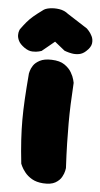

<svg xmlns="http://www.w3.org/2000/svg" viewBox="-68 -741 404 774"><g transform="rotate(5 134.0 -354.5)"><path d="M136 -1Q109 -3 91 -13.5Q73 -24 62 -38Q51 -52 46.5 -62Q42 -72 42 -72Q36 -126 33.5 -168Q31 -210 31 -248.5Q31 -287 33.5 -332Q36 -377 41 -437Q41 -437 43.5 -447Q46 -457 54 -469.5Q62 -482 80 -491.5Q98 -501 128 -500Q161 -499 180 -486Q199 -473 208.5 -456.5Q218 -440 221 -427.5Q224 -415 224 -415Q221 -367 219.5 -328Q218 -289 218 -251Q218 -213 219 -169.5Q220 -126 223 -70Q223 -70 221 -59Q219 -48 211 -33.5Q203 -19 185.5 -9Q168 1 136 -1ZM14 -539Q-4 -552 -10 -564.5Q-16 -577 -16 -587.5Q-16 -598 -13.5 -604.5Q-11 -611 -11 -611Q2 -629 13 -642Q24 -655 38 -667Q52 -679 74 -695Q83 -703 101.5 -706Q120 -709 140.5 -706Q161 -703 177 -690L258 -638Q258 -638 265.5 -630Q273 -622 279.5 -609Q286 -596 284 -580Q282 -564 263 -547Q250 -535 235 -532.5Q220 -530 206.5 -532.5Q193 -535 184.5 -538Q176 -541 176 -541L135 -574Q123 -564 109 -552.5Q95 -541 84 -532Q84 -532 73.5 -529Q63 -526 47 -526.5Q31 -527 14 -539Z"/></g></svg>

Font: Sour Gummy Black
Style: Regular
Weight: 900
Version: Version 1.000